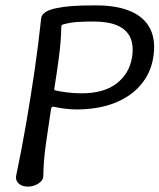

<svg xmlns="http://www.w3.org/2000/svg" viewBox="-20 -694 593 714"><path d="M83 0Q70 0 59.5 -5Q49 -10 43.5 -19Q38 -28 40 -40Q60 -135 77 -233.5Q94 -332 108.5 -431Q123 -530 133 -625Q134 -636 143 -644Q152 -652 165.5 -657Q179 -662 192 -664Q215 -669 247.5 -671.5Q280 -674 336 -674Q416 -674 467 -651.5Q518 -629 539 -586Q560 -543 550 -481Q541 -423 504 -379Q467 -335 406 -311Q345 -287 264 -287Q244 -287 220.5 -290Q197 -293 180 -297Q177 -298 174 -296Q171 -294 170 -290Q161 -229 151.5 -164.5Q142 -100 141 -39Q141 -28 132 -19Q123 -10 110 -5Q97 0 83 0ZM214 -603Q211 -602 209.5 -600Q208 -598 208 -595Q207 -540 199 -480.5Q191 -421 182 -364Q181 -360 185 -358Q201 -354 227.5 -350.5Q254 -347 284 -347Q366 -347 413.5 -383.5Q461 -420 471 -481Q478 -525 464.5 -554.5Q451 -584 417 -599Q383 -614 327 -614Q300 -614 271.5 -612.5Q243 -611 214 -603Z"/></svg>

Font: Winky Sans Light
Style: Italic
Weight: 300
Italic angle: -8.97852°
Designer: Simon Atzbach
Foundry: typofactur
Version: Version 1.205